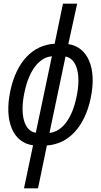

<svg xmlns="http://www.w3.org/2000/svg" viewBox="-20 -780 547 1040"><path d="M110 240H186L234 8C351 0 438 -92 471 -247C506 -410 456 -526 350 -541L398 -760H321L276 -543C157 -537 69 -444 36 -288C1 -123 51 -7 159 7ZM113 -282C138 -400 193 -470 261 -475L174 -61C111 -70 86 -158 113 -282ZM394 -253C370 -137 316 -67 248 -60L335 -474C396 -462 421 -376 394 -253Z"/></svg>

Font: Noto Sans ExtraCondensed
Style: Italic
Weight: 400
Width: 2
Italic angle: -12°
Designer: Monotype Design Team
Foundry: Monotype Imaging Inc.
Version: Version 2.013